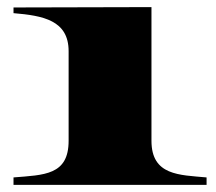

<svg xmlns="http://www.w3.org/2000/svg" viewBox="-20 -520 608 540"><path d="M18 -21V0H561V-21C485 -28 406 -26 406 -124V-500L18 -499V-483C101 -476 173 -463 173 -376V-124C173 -27 104 -28 18 -21Z"/></svg>

Font: Sprat Extended
Style: Bold
Weight: 700
Width: 9
Designer: Ethan Nakache
Foundry: Collletttivo
Version: Version 2.000;Glyphs 3.2 (3217)